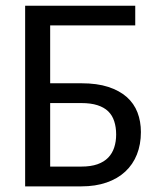

<svg xmlns="http://www.w3.org/2000/svg" viewBox="-20 -662 578 682"><path d="M460.4 -571.8H158.2V-366.2H269Q324.7 -366.2 364.5 -353.3Q404.3 -340.3 430.2 -317.4Q456.1 -294.4 468.3 -262.7Q480.5 -231 480.5 -192.9Q480.5 -148.9 466.3 -113.3Q452.1 -77.6 425 -52.5Q397.9 -27.3 358.6 -13.7Q319.3 0 269 0H69.3V-641.6H460.4ZM158.2 -295.9V-70.3H269Q302.7 -70.3 326.2 -78.6Q349.6 -86.9 364.3 -102.1Q378.9 -117.2 385.7 -138.2Q392.6 -159.2 392.6 -184.1Q392.6 -210.4 385.7 -231.4Q378.9 -252.4 364.3 -266.6Q349.6 -280.8 326.2 -288.3Q302.7 -295.9 269 -295.9Z"/></svg>

Font: Carlito
Style: Regular
Weight: 400
Designer: Lukasz Dziedzic
Foundry: tyPoland Lukasz Dziedzic
Version: Version 1.104